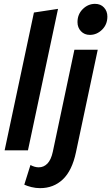

<svg xmlns="http://www.w3.org/2000/svg" viewBox="-20 -780 577 996"><path d="M4 0 156 -715 281 -734 125 0ZM382 -665Q382 -706 409.5 -733Q437 -760 473 -760Q502 -760 519.5 -741Q537 -722 537 -694Q537 -653 509.5 -626Q482 -599 446 -599Q418 -599 400 -618Q382 -637 382 -665ZM106 178 138 76Q160 88 181 88Q207 88 226 68.5Q245 49 254 7L366 -522H487L374 10Q354 105 306 150.5Q258 196 188 196Q165 196 143 190.5Q121 185 106 178Z"/></svg>

Font: Radio Canada Condensed SemiBold
Style: Italic
Weight: 600
Width: 3
Italic angle: -12°
Designer: Charles Daoud, Etienne Aubert Bonn, Alexandre Saumier Demers, Jacques Le Bailly
Foundry: Radio-Canada
Version: Version 2.104; ttfautohint (v1.8.4.7-5d5b);gftools[0.9.28.de